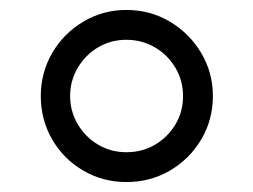

<svg xmlns="http://www.w3.org/2000/svg" viewBox="-20 -770 509 386"><path d="M234 -404Q187 -404 147.5 -427Q108 -450 85 -489.5Q62 -529 62 -577Q62 -624 85 -663.5Q108 -703 147.5 -726.5Q187 -750 234 -750Q282 -750 321.5 -726.5Q361 -703 384.5 -663.5Q408 -624 408 -577Q408 -529 384.5 -489.5Q361 -450 321.5 -427Q282 -404 234 -404ZM234 -464Q266 -464 291.5 -479Q317 -494 332.5 -519.5Q348 -545 348 -577Q348 -608 332.5 -634Q317 -660 291 -675Q265 -690 234 -690Q203 -690 177.5 -675Q152 -660 136.5 -634Q121 -608 121 -577Q121 -546 136.5 -520Q152 -494 177.5 -479Q203 -464 234 -464Z"/></svg>

Font: Be Vietnam Pro Light
Style: Regular
Weight: 300
Designer: Lam Bao, Tony Le, Vietanh Nguyen
Foundry: Yellow Type Foundry
Version: Version 1.002; ttfautohint (v1.8.3)